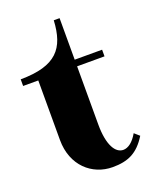

<svg xmlns="http://www.w3.org/2000/svg" viewBox="-135 -777 695 869"><g transform="rotate(-20 212.0 -342.0)"><path d="M0 -468H73V-181C73 -58 157 16 256 16C329 16 378 -5 421 -75L397 -96C376 -59 351 -41 328 -41C290 -41 260 -88 260 -188V-468H392V-500H260V-700H232C225 -567 172 -501 0 -500Z"/></g></svg>

Font: Sprat Condesed
Style: Bold
Weight: 700
Width: 3
Designer: Ethan Nakache
Foundry: Collletttivo
Version: Version 2.000;Glyphs 3.2 (3217)